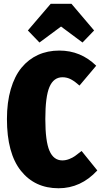

<svg xmlns="http://www.w3.org/2000/svg" viewBox="-20 -986 540 1026"><path d="M190.9 -758.8 128.9 -823.2 251 -965.8H361.8L482.9 -823.2L420.9 -758.8L306.2 -844.2ZM296.9 -715.8Q411.6 -715.8 494.1 -634.8L404.8 -528.8Q380.9 -550.3 359.6 -561.8Q338.4 -573.2 314 -573.2Q266.6 -573.2 244.4 -521.5Q222.2 -469.7 222.2 -350.1Q222.2 -231.4 244.4 -180.2Q266.6 -128.9 313 -128.9Q332 -128.9 350.3 -136.2Q368.7 -143.6 380.6 -152.1Q392.6 -160.6 416 -179.2L500 -75.2Q412.1 20 293 20Q166 20 91.6 -73.5Q17.1 -167 17.1 -350.1Q17.1 -439.5 37.6 -509.5Q58.1 -579.6 95.2 -624.5Q132.3 -669.4 183.3 -692.6Q234.4 -715.8 296.9 -715.8Z"/></svg>

Font: Fira Sans Compressed Heavy
Style: Regular
Weight: 900
Width: 1
Designer: Carrois Corporate & Edenspiekermann AG
Foundry: Carrois Corporate GbR & Edenspiekermann AG
Version: Version 4.203;PS 004.203;hotconv 1.0.88;makeotf.lib2.5.64775